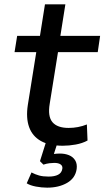

<svg xmlns="http://www.w3.org/2000/svg" viewBox="-20 -662 481 884"><path d="M269 9Q207 9 168 -13Q129 -35 114 -77Q99 -119 108 -178L147 -422H47L59 -497H164L187 -642H281L258 -497H441L430 -422H247L209 -185Q199 -126 221.5 -99.5Q244 -73 296 -73Q318 -73 339 -77Q360 -81 380 -89L383 -15Q359 -2 328.5 3.5Q298 9 269 9ZM197 202Q172 202 145.5 197Q119 192 103 182L125 132Q142 141 160 146Q178 151 204 151Q231 151 247.5 142.5Q264 134 267 115Q269 102 259 95Q249 88 230 88Q221 88 208 89.5Q195 91 180 96L164 80L194 -15H248L223 63L200 52Q212 49 227 47Q242 45 256 45Q279 45 297.5 52.5Q316 60 326 76Q336 92 333 116Q327 158 289 180Q251 202 197 202Z"/></svg>

Font: Nunito Sans 7pt Medium
Style: Italic
Weight: 500
Italic angle: -9°
Designer: Vernon Adams
Foundry: Vernon Adams
Version: Version 3.101;gftools[0.9.27]